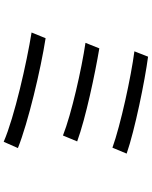

<svg xmlns="http://www.w3.org/2000/svg" viewBox="89 -886 822 1040"><g transform="rotate(90 500.0 -366.0)"><path d="M287 -757 258 -683C396 -665 658 -608 780 -564L812 -641C686 -685 417 -740 287 -757ZM242 -493 212 -418C354 -397 598 -342 714 -296L746 -373C621 -419 379 -470 242 -493ZM187 -202 156 -126C318 -100 615 -33 748 25L782 -52C645 -107 355 -176 187 -202Z"/></g></svg>

Font: Noto Sans Mono CJK SC Regular
Style: Regular
Weight: 400
Designer: Ryoko NISHIZUKA (kana & ideographs); Paul D. Hunt (Latin, Greek & Cyrillic); Wenlong ZHANG (bopomofo); Sandoll Communica
Foundry: Adobe Systems Incorporated
Version: Version 1.005;PS 1.005;hotconv 1.0.96;makeotf.lib2.5.65012